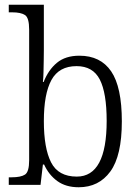

<svg xmlns="http://www.w3.org/2000/svg" viewBox="-20 -780 588 810"><path d="M312 10Q258 10 222 -16Q186 -42 166 -86H161L151 0H17V-32H29Q68 -32 85.5 -43.5Q103 -55 103 -104V-655Q103 -705 85.5 -716.5Q68 -728 31 -728H17V-760H165V-569Q165 -551 164.5 -525.5Q164 -500 163.5 -475.5Q163 -451 161 -434H164Q184 -485 220 -515Q256 -545 315 -545Q404 -545 449 -479Q494 -413 494 -268Q494 -123 445.5 -56.5Q397 10 312 10ZM304 -35Q430 -35 430 -270Q430 -388 401 -444.5Q372 -501 303 -501Q229 -501 197 -442.5Q165 -384 165 -269Q165 -155 195.5 -95Q226 -35 304 -35Z"/></svg>

Font: Noto Serif Lao SemiCondensed Light
Style: Regular
Weight: 300
Width: 4
Designer: Monotype Design Team
Foundry: Monotype Imaging Inc.
Version: Version 2.003; ttfautohint (v1.8.4.7-5d5b)